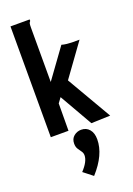

<svg xmlns="http://www.w3.org/2000/svg" viewBox="-178 -735 756 1091"><g transform="rotate(-20 200.0 -189.5)"><path d="M166 -195 144 -165 143 0H36V-670H152V-661Q146 -655 144.5 -647.5Q143 -640 143 -624V-295L272 -473Q285 -469 303 -467Q321 -465 333 -465H379L238 -270L395 0L280 4ZM192 291 136 247Q181 199 181 162Q181 148 173 137Q165 126 156.5 113Q148 100 148 80Q148 51 167.5 35Q187 19 212 19Q243 19 261.5 41Q280 63 280 101Q280 194 192 291Z"/></g></svg>

Font: Inconsolata Condensed ExtraBold
Style: Regular
Weight: 800
Width: 3
Monospace: yes
Designer: Raph Levien, Cyreal, Brenton Simpson
Foundry: Raph Levien, Cyreal, Google
Version: Version 3.001; ttfautohint (v1.8.2.53-6de2)